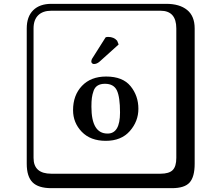

<svg xmlns="http://www.w3.org/2000/svg" viewBox="-20 -774 1140 1006"><path d="M533.2 -578.1Q537.6 -580.6 546.4 -580.6Q576.7 -580.6 593.8 -560.5L601.6 -541L502.4 -451.7Q487.8 -438.5 471.7 -438.5Q466.8 -438.5 462.6 -442.4Q458.5 -446.3 458.5 -450.7Q458.5 -461.4 465.3 -470.7ZM362.8 -196.8Q362.8 -274.9 409.4 -324Q456.1 -373 536.1 -373Q623 -373 664.1 -322.5Q705.1 -272 705.1 -204.1Q705.1 -138.2 660.2 -87.2Q615.2 -36.1 534.2 -36.1Q454.1 -36.1 408.4 -83.5Q362.8 -130.9 362.8 -196.8ZM529.8 -335Q506.8 -335 491.9 -325.9Q477.1 -316.9 470.5 -298.3Q463.9 -279.8 461.4 -261.5Q459 -243.2 459 -214.8Q459 -73.7 543.9 -74.2Q608.9 -74.2 608.9 -184.1Q608.9 -266.1 592.3 -300.5Q575.7 -335 529.8 -335ZM249 -717.8Q204.1 -717.8 179.9 -693.8Q155.8 -669.9 155.8 -625V53.2Q155.8 136.2 249 136.2H820.8Q865.7 136.2 884.8 117.2Q903.8 98.1 903.8 53.2V-625Q903.8 -717.8 820.8 -717.8ZM1000 84Q1000 152.8 973.4 182.4Q946.8 211.9 880.9 211.9H249Q181.2 211.9 150.6 181.4Q120.1 150.9 120.1 84V-625Q120.1 -687 154.1 -720.5Q188 -753.9 249 -753.9H851.1Q920.9 -753.9 960.4 -721.9Q1000 -689.9 1000 -625Z"/></svg>

Font: Linux Biolinum Keyboard
Style: Regular
Weight: 700
Designer: Philipp H. Poll
Foundry: Philipp H. Poll
Version: Version 0.6.1 ; ttfautohint (v0.9)